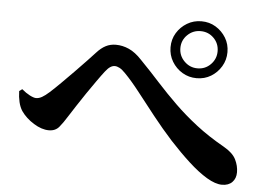

<svg xmlns="http://www.w3.org/2000/svg" viewBox="-49 -773 1098 796"><g transform="rotate(5 500.0 -375.0)"><path d="M639.8 -590.3Q639.8 -623.5 655.9 -649.9Q672 -676.4 698.9 -692.5Q725.9 -708.6 758.4 -708.6Q791.5 -708.6 818 -692.5Q844.5 -676.4 860.6 -649.9Q876.7 -623.5 876.7 -590.3Q876.7 -557.8 860.6 -530.9Q844.5 -503.9 818 -487.8Q791.5 -471.7 758.4 -471.7Q725.9 -471.7 698.9 -487.8Q672 -503.9 655.9 -530.9Q639.8 -557.8 639.8 -590.3ZM680.7 -590.3Q680.7 -558.5 703.6 -535.6Q726.5 -512.7 758.4 -512.7Q790.9 -512.7 813.3 -535.6Q835.7 -558.5 835.7 -590.3Q835.7 -622.8 813.3 -645.2Q790.9 -667.6 758.4 -667.6Q726.5 -667.6 703.6 -645.2Q680.7 -622.8 680.7 -590.3ZM30.5 -354.6 42.6 -363.3Q59.9 -348.7 76.5 -340.1Q93.2 -331.6 102.8 -331.6Q114.3 -331.6 127 -338.6Q139.7 -345.6 157.6 -361.7Q176.8 -379.1 201.8 -404Q226.8 -428.8 253.1 -455.7Q279.4 -482.7 301.1 -505.5Q322.8 -528.2 334.2 -540.9Q352.5 -561.2 371.6 -571Q390.6 -580.7 413.4 -580.7Q441.4 -580.7 468.1 -568.7Q494.9 -556.8 522 -527.7Q565.4 -483 604.4 -439.9Q643.5 -396.9 685.5 -356Q727.5 -315 778.4 -275.5Q829.3 -235.9 895.9 -198.3Q933.7 -176.7 946.6 -150.6Q959.5 -124.5 959.5 -97.4Q959.5 -72 944.2 -56.4Q929 -40.8 901.7 -40.8Q874.3 -40.8 838 -62.4Q801.8 -84.1 761.1 -121.4Q720.3 -158.8 678.1 -204.6Q635.8 -251.4 597.1 -300.4Q558.4 -349.4 524.4 -393Q490.4 -436.7 461.8 -465.9Q447.8 -480.6 436.8 -486.5Q425.9 -492.3 416.3 -492.3Q407.3 -492.3 397.8 -486.2Q388.3 -480.1 377.1 -465.6Q364.8 -449.9 346.4 -423.8Q328 -397.8 308.2 -368.9Q288.4 -339.9 271 -312.9Q253.5 -285.8 241.5 -267.1Q225.4 -240.9 209.9 -222.1Q194.5 -203.2 167 -203.2Q137.1 -203.2 103.9 -223.8Q70.7 -244.4 50.8 -273Q40.9 -288.3 36 -309.1Q31.1 -330 30.5 -354.6Z"/></g></svg>

Font: Noto Serif JP
Style: Regular
Weight: 200
Designer: Ryoko NISHIZUKA 西塚涼子 (kana & ideographs); Frank Grießhammer (Latin, Greek & Cyrillic); Wenlong ZHANG 张文龙 (bopomofo); San
Foundry: Adobe
Version: Version 2.001;hotconv 1.1.0;makeotfexe 2.6.0